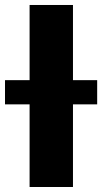

<svg xmlns="http://www.w3.org/2000/svg" viewBox="-63 -747 408 767"><path d="M55.2 -727.1H228.5V0H55.2ZM325.2 -330.1H-43V-426.8H325.2Z"/></svg>

Font: My Font
Style: Regular
Weight: 500
Designer: Rasmus Andersson
Foundry: rsms
Version: Version 0.001